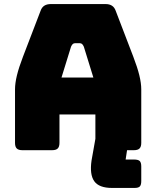

<svg xmlns="http://www.w3.org/2000/svg" viewBox="-20 -740 770 946"><path d="M676 152Q676 171 669 178.5Q662 186 643 186H532Q468 186 444.5 153Q421 120 431 51L450 -56V-176H273V-36Q273 -17 264.5 -8.5Q256 0 237 0H90Q71 0 62.5 -8.5Q54 -17 54 -36V-300Q54 -330 63.5 -369Q73 -408 93 -460L180 -687Q186 -704 198.5 -712Q211 -720 231 -720H500Q519 -720 531.5 -712Q544 -704 550 -687L637 -460Q657 -408 666.5 -369Q676 -330 676 -300V-36Q676 -17 667.5 -8.5Q659 0 640 0H606L599 46H640Q661 46 668.5 53.5Q676 61 676 80ZM330 -510 283 -358H440L393 -510Q389 -519 384.5 -523Q380 -527 374 -527H349Q343 -527 338.5 -523Q334 -519 330 -510Z"/></svg>

Font: Bungee
Style: Regular
Weight: 400
Designer: David Jonathan Ross
Foundry: David Jonathan Ross
Version: Version 1.000;PS 1.0;hotconv 1.0.72;makeotf.lib2.5.5900